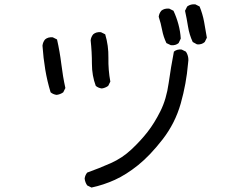

<svg xmlns="http://www.w3.org/2000/svg" viewBox="-20 -803 1040 876"><path d="M397.5 52.7 377.9 43Q368.2 29.3 366.2 11.7Q368.2 -3.9 377.9 -15.6Q432.6 -35.2 485.4 -58.6Q538.1 -82 580.1 -121.6Q622.1 -161.1 653.3 -201.2Q684.6 -241.2 711.9 -295.9Q739.3 -350.6 749.5 -423.8Q759.8 -497.1 773.4 -567.4Q787.1 -579.1 808.6 -577.1L828.1 -567.4Q843.8 -543.9 837.9 -512.7Q830.1 -420.9 804.7 -331.1Q779.3 -241.2 722.2 -167.5Q665 -93.8 610.4 -49.8Q555.7 -5.9 503.9 17.6Q452.1 41 397.5 52.7ZM238.3 -370.1Q222.7 -372.1 210.9 -381.8Q195.3 -432.6 186.5 -485.4Q177.7 -538.1 173.8 -594.7Q175.8 -611.3 185.5 -623Q199.2 -634.8 220.7 -632.8L240.2 -623Q252.9 -567.4 259.8 -510.7Q266.6 -454.1 278.3 -401.4L268.6 -381.8Q254.9 -372.1 238.3 -370.1ZM444.3 -399.4Q428.7 -401.4 417 -411.1Q399.4 -458 399.4 -511.7Q399.4 -565.4 393.6 -619.1Q395.5 -634.8 405.3 -646.5Q418.9 -658.2 440.4 -656.2L460 -646.5Q475.6 -594.7 474.6 -539.1Q473.6 -483.4 483.4 -430.7L473.6 -411.1Q460 -401.4 444.3 -399.4ZM759.8 -596.7 739.3 -606.4Q725.6 -634.8 719.7 -666Q713.9 -697.3 704.1 -726.6Q706.1 -742.2 715.8 -753.9Q729.5 -765.6 752 -763.7L771.5 -753.9Q785.2 -724.6 793.9 -692.4Q802.7 -660.2 804.7 -627L794.9 -606.4Q781.2 -594.7 759.8 -596.7ZM878.9 -600.6 859.4 -611.3Q843.8 -644.5 837.9 -681.6Q832 -718.8 824.2 -753.9L834 -773.4Q849.6 -785.2 871.1 -783.2L890.6 -773.4Q904.3 -740.2 911.1 -704.1Q918 -668 923.8 -630.9L914.1 -611.3Q900.4 -598.6 878.9 -600.6Z"/></svg>

Font: NaikaiFont
Style: Regular
Weight: 400
Version: Version 1.67